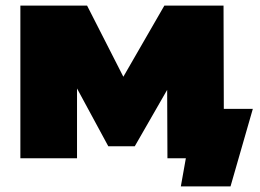

<svg xmlns="http://www.w3.org/2000/svg" viewBox="-20 -567 932 688"><path d="M628 101 646 0H580L579 -245L463 -43H368L256 -250V0H53V-547H292L422 -292L569 -547H781L782 -177H886L806 101Z"/></svg>

Font: Montserrat Black
Style: Regular
Weight: 900
Designer: Julieta Ulanovsky
Foundry: Julieta Ulanovsky
Version: Version 9.000; ttfautohint (v1.8.4.7-5d5b)